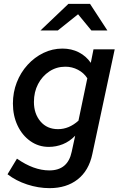

<svg xmlns="http://www.w3.org/2000/svg" viewBox="-20 -757 640 996"><path d="M237 219Q179 219 121 200Q63 181 19 147L68 66Q155 127 236 127Q332 127 352 30L370 -53Q341 -23 306 -9Q271 5 233 5Q180 5 137.5 -25Q95 -55 71 -106Q47 -157 47 -220Q47 -278 67 -329.5Q87 -381 123 -420.5Q159 -460 205.5 -482.5Q252 -505 304 -505Q351 -505 389 -485.5Q427 -466 451 -431L465 -501H575L459 42Q441 128 383 173.5Q325 219 237 219ZM281 -87Q338 -87 387 -131L433 -351Q415 -379 384.5 -395Q354 -411 319 -411Q273 -411 236 -386.5Q199 -362 177.5 -321Q156 -280 156 -228Q156 -167 190 -127Q224 -87 281 -87ZM190 -599 335 -737H447L537 -599H454L385 -683L280 -599Z"/></svg>

Font: Red Hat Mono Medium
Style: Italic
Weight: 500
Italic angle: -12°
Monospace: yes
Designer: Pentagram, MCKL
Foundry: Pentagram, MCKL
Version: Version 1.023; ttfautohint (v1.8.3)